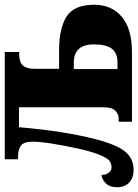

<svg xmlns="http://www.w3.org/2000/svg" viewBox="93 -669 583 809"><g transform="rotate(-90 384.5 -264.5)"><path d="M0 -63Q0 -94 17.5 -111Q35 -128 52 -128Q52 -110 61 -98Q70 -86 83 -86Q98 -86 109.5 -93.5Q121 -101 134 -130Q147 -159 161 -218Q192 -360 192 -418Q192 -455 176 -467.5Q160 -480 129 -480H118V-536H570V-475H559Q526 -475 512.5 -459Q499 -443 499 -409V-307H578Q668 -307 718.5 -276Q769 -245 769 -159Q769 -86 718.5 -43Q668 0 570 0H276V-56H292Q307 -56 322 -69.5Q337 -83 337 -122V-476H253Q237 -288 203 -155Q180 -65 150.5 -29Q121 7 73 7Q40 7 20 -11.5Q0 -30 0 -63ZM527 -61Q565 -61 583.5 -84.5Q602 -108 602 -160Q602 -245 525 -245H498V-61Z"/></g></svg>

Font: Noto Serif CondBlack
Style: Regular
Weight: 900
Width: 3
Designer: Monotype Design Team
Foundry: Monotype Imaging Inc.
Version: Version 1.001